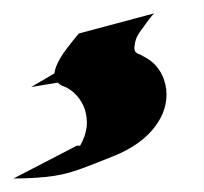

<svg xmlns="http://www.w3.org/2000/svg" viewBox="-51 -60 305 287"><path d="M179.4 -40Q176 -36.6 172.7 -32.3Q169.4 -28.1 166.7 -24.2Q162.4 -18.6 157.6 -11.6Q152.8 -4.6 151.1 2.7Q150.6 5.9 150 9.6Q149.4 13.4 150.9 16.4Q151.4 17.6 152.3 18.3Q153.3 19 154.3 19.8L154.5 20Q155.8 20.5 157.1 21Q158.4 21.5 159.7 22.2Q164.6 24.7 168.9 27.3Q173.3 30 177.2 33.4Q188.7 43.7 194 58.7Q199.2 73.7 197.5 88.9Q195.8 104 188.6 117.1Q181.4 130.1 170.8 140.6Q160.2 151.1 147.1 159.2Q134 167.2 120.6 172.6Q106.7 178.2 92.8 183.7Q78.9 189.2 64.5 194.3Q42 202.1 17.5 204.5Q-7.1 206.8 -30.8 206.8L64 157.7H68.8Q72 152.3 75.2 144Q77.6 136.7 78.5 130Q79.3 123.3 78.4 115.7Q77.1 103.3 70.9 92.7Q64.7 82 54.7 74.7Q49.3 70.8 44.2 69.1Q39.1 67.4 35.4 63.5L-4.4 70.1L30.5 49.6Q30.8 44.7 33 39.3Q35.2 33.9 38 28.9Q40.8 23.9 43.8 19.5Q46.9 15.1 49.3 12L58.8 -0.2L60.5 -2.2L64.2 -6.8L65.9 -8.8L67.1 -10Z"/></svg>

Font: Autopia
Style: Bold
Weight: 700
Designer: Antoine Gelgon
Foundry: Antoine Gelgon
Version: 001.000